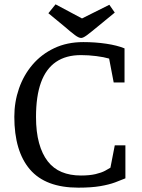

<svg xmlns="http://www.w3.org/2000/svg" viewBox="-20 -854 653 885"><path d="M341 11Q190 11 118 -73Q46 -157 46 -316Q46 -384 67.5 -446Q89 -508 130 -556Q171 -604 230 -632Q289 -660 364 -660Q419 -660 469.5 -652.5Q520 -645 554 -631V-474H504L483 -584Q459 -591 423.5 -595.5Q388 -600 353 -600Q284 -600 238 -568.5Q192 -537 169 -474Q146 -411 146 -315Q146 -246 160 -195Q174 -144 200 -110.5Q226 -77 264.5 -61Q303 -45 353 -45Q393 -45 420.5 -51.5Q448 -58 464.5 -67Q481 -76 489 -81L509 -184H558V-32Q539 -24 511 -13.5Q483 -3 442 4Q401 11 341 11ZM354 -679Q343 -679 325 -692.5Q307 -706 277 -732L203 -793L236 -834L358 -769L484 -832L509 -796L431 -732Q396 -703 379.5 -691Q363 -679 354 -679Z"/></svg>

Font: Faustina
Style: Regular
Weight: 400
Designer: Alfonso Garcia
Foundry: http://www.omnibus-type.com
Version: Version 1.200